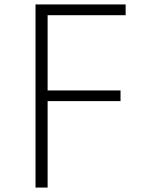

<svg xmlns="http://www.w3.org/2000/svg" viewBox="-20 -845 661 865"><path d="M140 0H194.5V-389.5H523V-437.5H194.5V-776.5H546V-825H140Z"/></svg>

Font: Spartan Light
Style: Regular
Weight: 300
Designer: Matt Bailey, Mirko Velimirovic
Foundry: Matt Bailey
Version: Version 1.003; ttfautohint (v1.8.3)